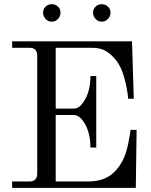

<svg xmlns="http://www.w3.org/2000/svg" viewBox="-20 -914 735 934"><path d="M201.9 -821.8Q189.5 -835 189.5 -852.5Q189.5 -870.1 201.9 -881.8Q214.4 -893.6 231.9 -893.6Q249.5 -893.6 262 -881.8Q274.4 -870.1 274.4 -852.5Q274.4 -835 262 -821.8Q249.5 -808.6 231.9 -808.6Q214.4 -808.6 201.9 -821.8ZM445.1 -821.8Q432.6 -835 432.6 -852.5Q432.6 -870.1 445.1 -881.8Q457.5 -893.6 475.1 -893.6Q492.7 -893.6 505.1 -881.8Q517.6 -870.1 517.6 -852.5Q517.6 -835 505.1 -821.8Q492.7 -808.6 475.1 -808.6Q457.5 -808.6 445.1 -821.8ZM39.1 0V-31.2H123Q161.1 -31.2 161.1 -70.3V-642.6Q161.1 -681.6 123 -681.6H39.1V-712.9H622.1L630.9 -433.6H603.5Q600.1 -478.5 585.4 -533Q570.8 -587.4 545.9 -619.1Q520.5 -651.4 493.4 -666.5Q466.3 -681.6 428.7 -681.6H251V-385.7H339.8Q369.1 -385.7 394.5 -431.4Q419.9 -477.1 419.9 -543.9H448.2V-196.3H419.9Q419.9 -263.2 394.5 -308.8Q369.1 -354.5 339.8 -354.5H251V-31.2H409.2Q458 -31.2 494.4 -48.1Q530.8 -64.9 558.6 -103.5Q581.1 -134.8 593 -173.3Q605 -211.9 615.2 -282.2H644.5L640.6 0Z"/></svg>

Font: Theano Modern
Style: Regular
Weight: 400
Designer: Alexey Kryukov
Version: Version 2.00